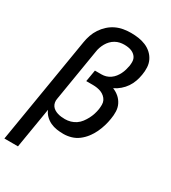

<svg xmlns="http://www.w3.org/2000/svg" viewBox="-233 -858 1059 1188"><g transform="rotate(30 296.5 -264.0)"><path d="M-7 215 119 -546Q123 -572 132 -598Q141 -624 156.5 -647.5Q172 -671 193.5 -690.5Q215 -710 240.5 -722Q266 -734 293 -738.5Q320 -743 346 -743Q374 -743 400.5 -739Q427 -735 451 -725Q475 -715 494 -698Q513 -681 524.5 -658Q536 -635 537.5 -607.5Q539 -580 534 -553Q530 -528 521.5 -504Q513 -480 498.5 -458.5Q484 -437 463.5 -419.5Q443 -402 420 -391Q445 -381 464 -364.5Q483 -348 494.5 -325Q506 -302 507 -275Q508 -248 503 -220Q499 -194 491 -167.5Q483 -141 471 -115.5Q459 -90 441 -66.5Q423 -43 400 -25.5Q377 -8 349.5 0Q322 8 295 8Q270 8 246.5 4.5Q223 1 201.5 -9Q180 -19 163 -36Q146 -53 138 -74L90 215ZM257 -76Q277 -76 296.5 -81.5Q316 -87 333 -98.5Q350 -110 362.5 -126.5Q375 -143 384.5 -161Q394 -179 400 -198Q406 -217 409 -236Q411 -252 411 -268Q411 -284 404.5 -297Q398 -310 386.5 -320Q375 -330 361.5 -335.5Q348 -341 332.5 -343.5Q317 -346 301 -346H254L268 -429H315Q331 -429 346.5 -433.5Q362 -438 376.5 -448Q391 -458 401.5 -471.5Q412 -485 419.5 -500Q427 -515 431.5 -530.5Q436 -546 439 -562Q441 -576 441 -590Q441 -604 436 -615.5Q431 -627 421 -636Q411 -645 399 -650Q387 -655 373.5 -657Q360 -659 346 -659Q330 -659 314 -655.5Q298 -652 283 -643.5Q268 -635 256 -622.5Q244 -610 235.5 -595Q227 -580 221.5 -564Q216 -548 214 -532L153 -162Q150 -148 152.5 -134.5Q155 -121 162 -111Q169 -101 180 -94Q191 -87 204 -83Q217 -79 230.5 -77.5Q244 -76 257 -76Z"/></g></svg>

Font: Iosevka Aile Medium Oblique
Style: Regular
Weight: 500
Italic angle: -9°
Designer: Belleve Invis
Foundry: Belleve Invis
Version: Version 31.1.0; ttfautohint (v1.8.4)